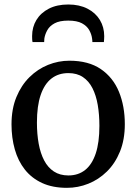

<svg xmlns="http://www.w3.org/2000/svg" viewBox="-20 -846 622 876"><path d="M32.5 -278.5Q32.5 -349 54.8 -403Q77 -457 114.5 -494Q152 -531 199.2 -550Q246.5 -569 296.5 -569Q384 -569 440 -530.8Q496 -492.5 522.8 -427Q549.5 -361.5 549.5 -279.5Q549.5 -209 527.5 -154.8Q505.5 -100.5 467.8 -63.5Q430 -26.5 383 -7.8Q336 11 285.5 11Q220 11 172.2 -11Q124.5 -33 93.5 -72.2Q62.5 -111.5 47.5 -164.5Q32.5 -217.5 32.5 -278.5ZM292 -45.5Q337 -45.5 368.5 -70.5Q400 -95.5 416.8 -145.8Q433.5 -196 433.5 -271.5Q433.5 -323 426 -367Q418.5 -411 401.8 -443.8Q385 -476.5 358 -494.5Q331 -512.5 292 -512.5Q246.5 -512.5 214.5 -487.5Q182.5 -462.5 165.5 -412.5Q148.5 -362.5 148.5 -286.5Q148.5 -234.5 156.5 -190.5Q164.5 -146.5 181.5 -114Q198.5 -81.5 226 -63.5Q253.5 -45.5 292 -45.5ZM291.5 -825.5Q342 -825.5 379 -806.5Q416 -787.5 435.8 -754.8Q455.5 -722 455.5 -681Q455.5 -675 455 -667.5Q454.5 -660 454 -654H401.5Q401.5 -657 401.2 -661.2Q401 -665.5 400 -671Q397.5 -690 387 -708.8Q376.5 -727.5 353.8 -739.8Q331 -752 291.5 -752Q251.5 -752 228.8 -739.5Q206 -727 195.8 -708.2Q185.5 -689.5 182.5 -671Q182 -665.5 181.8 -661.2Q181.5 -657 181.5 -654H128.5Q127 -660 126.8 -667.5Q126.5 -675 126.5 -681.5Q126.5 -722.5 146.2 -755Q166 -787.5 203 -806.5Q240 -825.5 291.5 -825.5Z"/></svg>

Font: Merriweather 20pt
Style: Regular
Weight: 400
Version: Version 2.100